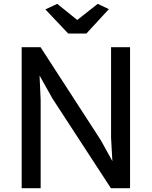

<svg xmlns="http://www.w3.org/2000/svg" viewBox="-20 -992 800 1012"><path d="M281.7 -971.7 387.2 -886.7 495.1 -971.7 553.7 -943.8 435.5 -815.4H339.4L219.2 -942.4ZM665.5 -743.2V0H564.5L256.8 -472.2L188.5 -593.8L194.3 -464.8V0H94.2V-743.2H193.8L511.7 -252.4L572.3 -142.6L565.4 -266.1V-743.2Z"/></svg>

Font: Merriweather Sans
Style: Regular
Weight: 400
Designer: Eben Sorkin
Foundry: Eben Sorkin
Version: Version 1.006; ttfautohint (v1.4.1) -l 6 -r 50 -G 0 -x 11 -H